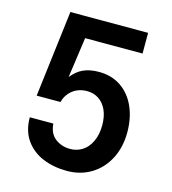

<svg xmlns="http://www.w3.org/2000/svg" viewBox="-109 -815 819 914"><g transform="rotate(15 300.0 -357.5)"><path d="M68 -191H184Q187.5 -142.5 218.5 -118.8Q249.5 -95 292 -95Q325.5 -95 352.5 -112.5Q379.5 -130 395.2 -163.8Q411 -197.5 411 -244Q411 -286.5 397 -317.5Q383 -348.5 358 -365.2Q333 -382 300 -382Q259 -382 229.8 -359.5Q200.5 -337 190 -299H73L125 -725H508V-623H225L197 -424Q223.5 -457 255.2 -471Q287 -485 331 -485Q394.5 -485 440.5 -453.2Q486.5 -421.5 510.8 -366.2Q535 -311 535 -242Q535 -168.5 505.5 -111.2Q476 -54 423.5 -22Q371 10 304 10Q239 10 185.5 -12Q132 -34 100 -79.2Q68 -124.5 68 -191Z"/></g></svg>

Font: JuliaMono Latin
Style: Bold
Weight: 700
Monospace: yes
Designer: cormullion
Foundry: corm
Version: Version 0.038; ttfautohint (v1.8)